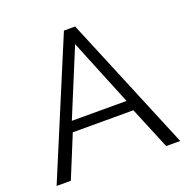

<svg xmlns="http://www.w3.org/2000/svg" viewBox="-127 -830 929 950"><g transform="rotate(-20 338.0 -355.0)"><path d="M309 -710H368L663 0H589L497 -222H178L87 0H12ZM481 -277 338 -628 193 -277Z"/></g></svg>

Font: PTCRaleway
Style: Regular
Weight: 400
Designer: Matt McInerney, Pablo Impallari, Rodrigo Fuenzalida
Foundry: Matt McInerney, Pablo Impallari, Rodrigo Fuenzalida
Version: Version 3.000g; ttfautohint (v1.5) -l 8 -r 28 -G 28 -x 14 -D